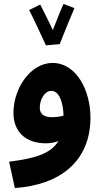

<svg xmlns="http://www.w3.org/2000/svg" viewBox="-20 -720 520 970"><path d="M212 -491 282 -497C297 -538 345 -653 356 -679L301 -700C293 -685 267 -619 247 -568C226 -611 195 -676 183 -697L127 -669C150 -628 193 -530 212 -491ZM55 230C287 214 437 92 437 -126C437 -262 367 -402 245 -402C135 -402 48 -275 48 -150C48 -46 119 4 211 4C235 4 256 0 275 -7C234 60 149 81 26 97ZM181 -176C181 -218 206 -261 239 -261C279 -261 299 -204 301 -136C282 -130 261 -128 242 -128C204 -128 181 -142 181 -176Z"/></svg>

Font: Noto Sans Arabic UI SmCn
Style: Bold
Weight: 700
Width: 4
Designer: Monotype Design Team, Nadine Chahine and Nizar Qandah
Foundry: Monotype Imaging Inc.
Version: Version 2.010